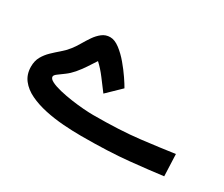

<svg xmlns="http://www.w3.org/2000/svg" viewBox="-87 -703 1078 924"><g transform="rotate(30 451.5 -241.0)"><path d="M418.5 -116.7Q569.3 -116.7 675.3 -129.4Q781.2 -142.1 857.9 -153.3L862.8 -32.2Q793 -22.9 682.9 -11.7Q572.8 -0.5 419.4 -0.5Q371.1 -0.5 318.8 -4.4Q266.6 -8.3 217.5 -18.8Q168.5 -29.3 129.2 -48.1Q89.8 -66.9 66.7 -96.7Q43.5 -126.5 43.5 -169.4Q43.5 -201.2 56.6 -224.6Q69.8 -248 89.6 -267.1Q109.4 -286.1 130.6 -304.2Q151.9 -322.3 168 -342.8Q182.1 -360.4 195.8 -384Q209.5 -407.7 224.9 -430.2Q240.2 -452.6 259.5 -467.5Q278.8 -482.4 303.7 -482.4Q328.6 -482.4 356.7 -461.2Q384.8 -439.9 410.6 -409.2Q436.5 -378.4 456.5 -348.9Q476.6 -319.3 485.4 -303.2L410.2 -230.5Q387.7 -260.3 362.1 -294.4Q336.4 -328.6 309.6 -353Q290.5 -324.7 278.1 -304.9Q265.6 -285.2 242.7 -257.8Q225.1 -237.3 205.3 -222.7Q185.5 -208 171.4 -197.8Q157.2 -187.5 157.2 -179.2Q157.2 -167 177 -157Q196.8 -147 228.5 -139.4Q260.3 -131.8 295.9 -126.7Q331.5 -121.6 364.3 -119.1Q397 -116.7 418.5 -116.7Z"/></g></svg>

Font: Vazirmatn RD UI FD SemiBold
Style: Regular
Weight: 600
Designer: Saber Rastikerdar
Foundry: Saber Rastikerdar
Version: Version 33.003